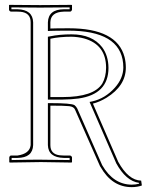

<svg xmlns="http://www.w3.org/2000/svg" viewBox="-20 -666 604 789"><path d="M416 -387.2Q416 -482.4 326.2 -507.8Q300.8 -514.6 273.9 -515.1Q225.1 -515.1 187 -506.8V-267.1H236.8Q365.7 -267.1 400.4 -322.8Q415.5 -349.6 416 -387.2ZM497.1 -388.2Q497.1 -313.5 417.5 -264.2Q388.2 -246.6 361.8 -240.2L465.8 -1Q507.8 75.2 560.1 76.2L563 96.2Q544.9 103 521 103Q440.4 103 393.1 20Q392.1 18.1 391.1 17.1L288.1 -215.8Q283.2 -227.5 264.4 -229.7Q245.6 -231.9 187 -231.9V-69.8Q187 -32.2 226.1 -27.8Q233.9 -26.9 242.2 -26.9H268.1Q274.9 -24.9 275.9 -19V0L273.9 2Q272.9 2 147.9 0L20 2L18.1 0V-19Q19.5 -25.9 24.9 -26.9H51.8Q102.1 -34.2 106 -69.8V-574.2Q106 -613.8 64 -617.7Q57.6 -618.2 51.8 -618.2H24.9Q18.1 -620.1 17.1 -626V-645L19 -646Q20 -646 145 -645L273.9 -646L275.9 -645V-626Q273.9 -619.1 268.1 -618.2H242.2Q188 -616.7 187 -574.2V-548.8Q209.5 -549.8 263.2 -549.8Q460.4 -549.8 491.7 -432.1Q497.1 -411.1 497.1 -388.2ZM425.8 -387.2Q425.8 -278.8 302.7 -261.2Q273.9 -257.3 236.8 -256.8H176.8V-515.1L185.1 -516.6Q225.1 -524.9 273.9 -524.9Q358.9 -524.9 399.9 -471.7Q425.3 -437.5 425.8 -387.2ZM486.8 -388.2Q486.8 -531.7 285.2 -539.6Q273.9 -540 263.2 -540Q208 -540 187.5 -539.1L176.8 -538.6V-574.2Q178.7 -627.4 242.2 -627.9H266.1V-635.7Q177.7 -634.8 145 -634.8Q109.9 -634.8 26.9 -635.7V-627.9H51.8Q114.7 -626.5 116.2 -574.2V-69.8Q114.3 -17.6 51.8 -17.1H27.8V-8.3Q116.2 -10.3 147.9 -9.8Q184.1 -9.8 266.1 -8.3V-17.1H242.2Q178.2 -18.6 176.8 -69.8V-242.2H187Q272.9 -242.2 286.1 -233.9Q293 -228.5 297.4 -220.2L399.9 12.7Q445.8 92.3 521 92.8Q537.1 92.8 551.8 88.9L551.3 85.4Q497.6 78.1 457 3.9V3.4L348.1 -247.1L359.9 -249.5Q412.6 -261.7 452.1 -305.7Q486.3 -344.2 486.8 -388.2Z"/></svg>

Font: Linux Biolinum Outline O
Style: Bold
Weight: 700
Designer: Philipp H. Poll
Foundry: Philipp H. Poll
Version: Version 0.9.2